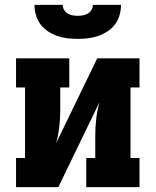

<svg xmlns="http://www.w3.org/2000/svg" viewBox="-20 -770 640 790"><path d="M46 0V-120H83V-410H46V-530H265V-410H228V-318Q228 -283 224 -248.5Q220 -214 211 -181L380 -530H554V-410H517V-120H554V0H335V-120H372V-212Q372 -247 376 -281.5Q380 -316 389 -349L220 0ZM300 -610Q279 -610 257.5 -612.5Q236 -615 216 -622Q196 -629 177.5 -641Q159 -653 146.5 -670Q134 -687 128 -708Q122 -729 122 -750H238Q238 -739 243.5 -729.5Q249 -720 258 -714.5Q267 -709 278 -707Q289 -705 300 -705Q311 -705 322 -707Q333 -709 342 -714.5Q351 -720 356.5 -729.5Q362 -739 362 -750H478Q478 -729 472 -708Q466 -687 453.5 -670Q441 -653 422.5 -641Q404 -629 384 -622Q364 -615 342.5 -612.5Q321 -610 300 -610Z"/></svg>

Font: Iosevka Slab Heavy Extended
Style: Regular
Weight: 900
Width: 7
Monospace: yes
Designer: Belleve Invis
Foundry: Belleve Invis
Version: Version 11.1.0; ttfautohint (v1.8.3)